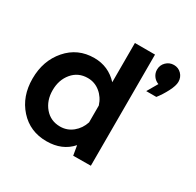

<svg xmlns="http://www.w3.org/2000/svg" viewBox="-162 -933 1141 1119"><g transform="rotate(30 408.5 -373.5)"><path d="M679.2 -609.9Q657.2 -617.7 643.6 -636.7Q629.9 -655.8 629.9 -679.2Q629.9 -710 651.4 -731Q672.9 -752 702.9 -752Q732.9 -752 753.4 -731Q773.9 -710 773.9 -679.2Q773.9 -653.3 752.9 -612.5Q731.9 -571.8 706.1 -539.1H638.2ZM576.2 -749V-1L458 0L446.8 -64.9Q385.7 4.9 279.8 4.9Q168.9 4.9 98.4 -73.5Q27.8 -151.9 27.8 -271Q27.8 -392.1 98.9 -473.6Q169.9 -555.2 280.8 -555.2Q376 -555.2 440.9 -484.9V-749ZM306.2 -108.9Q353 -108.9 389.4 -138.4Q425.8 -168 440.9 -214.8V-328.1Q425.8 -376 389.4 -405.5Q353 -435.1 306.2 -435.1Q242.2 -435.1 202.6 -387.9Q163.1 -340.8 163.1 -271Q163.1 -202.1 202.6 -155.5Q242.2 -108.9 306.2 -108.9Z"/></g></svg>

Font: Oakes Grotesk
Style: SemiBold
Weight: 600
Designer: Samuel Oakes
Foundry: Samuel Oakes
Version: Version 1.0 | wf-rip DC20170320